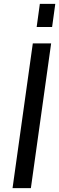

<svg xmlns="http://www.w3.org/2000/svg" viewBox="-20 -975 306 995"><path d="M140 0H45L150 -750H245ZM170 -835 186.5 -955H266.5L250 -835Z"/></svg>

Font: Mohave Light Medium
Style: Italic
Weight: 500
Italic angle: -8°
Version: Version 2.003